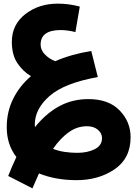

<svg xmlns="http://www.w3.org/2000/svg" viewBox="-20 -595 737 1054"><path d="M396 394Q519 395 608 335Q697 275 697 158Q697 74 637 11.5Q577 -51 465 -51Q377 -51 304.5 -11.5Q232 28 172 103Q171 96 171 89Q171 3 252 -68Q333 -139 517 -172L481 -315Q373 -298 283 -259Q250 -272 226.5 -296Q203 -320 203 -350Q203 -430 313 -430Q350 -430 394 -419L418 -559Q358 -575 297 -575Q193 -575 119 -517.5Q45 -460 45 -365Q45 -293 76 -247.5Q107 -202 150 -177Q88 -124 52.5 -53Q17 18 17 103Q17 199 70 267Q47 315 25 371L158 439Q177 394 194 357Q282 393 396 394ZM457 98Q495 98 517.5 117.5Q540 137 540 163Q540 204 500 224Q460 244 404 244Q370 244 335.5 239Q301 234 271 222Q312 163 358 130.5Q404 98 457 98Z"/></svg>

Font: Noto Sans Arabic Extra
Style: Regular
Weight: 800
Designer: Nadine Chahine - Monotype Design Team
Foundry: Monotype Imaging Inc.
Version: Version 1.902